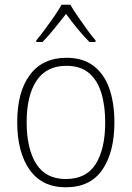

<svg xmlns="http://www.w3.org/2000/svg" viewBox="-20 -784 559 814"><path d="M465 -265Q465 -139 414 -64.5Q363 10 259 10Q158 10 105.5 -64.5Q53 -139 53 -266Q53 -395 107 -467Q161 -539 262 -539Q332 -539 377 -504.5Q422 -470 443.5 -408.5Q465 -347 465 -265ZM93 -266Q93 -154 133.5 -89.5Q174 -25 259 -25Q346 -25 386 -89Q426 -153 426 -265Q426 -336 409.5 -390Q393 -444 357 -474.5Q321 -505 262 -505Q177 -505 135 -442Q93 -379 93 -266ZM278 -764Q291 -742 310.5 -713.5Q330 -685 350 -657.5Q370 -630 385 -613V-606H359Q334 -631 307.5 -663.5Q281 -696 260 -725Q238 -697 211.5 -664Q185 -631 160 -606H134V-613Q150 -632 170.5 -659.5Q191 -687 210 -714.5Q229 -742 241 -764Z"/></svg>

Font: Noto Sans Gurmukhi SemiCondensed ExtraLight
Style: Regular
Weight: 200
Width: 4
Designer: Jelle Bosma - Monotype Design Team
Foundry: Monotype Imaging Inc.
Version: Version 2.004; ttfautohint (v1.8.4.7-5d5b)